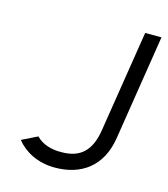

<svg xmlns="http://www.w3.org/2000/svg" viewBox="-92 -643 636 727"><g transform="rotate(15 226.0 -279.5)"><path d="M38 -57C68 -19 120 11 189 11C291 11 369 -42 387 -158L452 -570H388L325 -172C312 -88 271 -52 199 -52C159 -51 123 -62 99 -87Z"/></g></svg>

Font: Charger Sport
Style: LitNrwObl
Weight: 300
Designer: Jasper
Foundry: Cannot Into Space Fonts
Version: Version 1.1